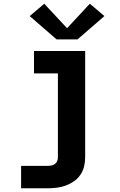

<svg xmlns="http://www.w3.org/2000/svg" viewBox="-20 -793 640 1028"><path d="M93 215V95H236Q246 95 256 93Q266 91 274 85Q282 79 286 69.5Q290 60 290 50V-400H162V-520H436V50Q436 75 430 99Q424 123 410 143.5Q396 164 375.5 178Q355 192 332 200.5Q309 209 284.5 212Q260 215 236 215ZM283 -582 139 -707 217 -773 339 -642 461 -773 539 -707 395 -582Z"/></svg>

Font: Iosevka SS04 Heavy Extended
Style: Regular
Weight: 900
Width: 7
Monospace: yes
Designer: Belleve Invis
Foundry: Belleve Invis
Version: Version 19.0.0; ttfautohint (v1.8.4)